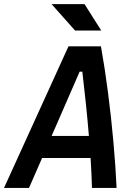

<svg xmlns="http://www.w3.org/2000/svg" viewBox="-48 -921 654 941"><path d="M-28.3 0 287.6 -693.8H446.8Q465.8 -587.4 481.4 -466.8Q497.1 -346.2 507.8 -225.8Q518.6 -105.5 523.4 0H402.8Q401.9 -33.7 400.1 -70.8Q398.4 -107.9 396 -146.5H158.2L94.2 0ZM205.1 -254.9H387.7Q380.9 -337.4 372.3 -418.7Q363.8 -500 355.5 -569.8H342.3ZM319.8 -771.5 204.6 -900.9H366.2L448.2 -771.5Z"/></svg>

Font: Cascadia Mono NF SemiBold
Style: Italic
Weight: 600
Italic angle: -10°
Monospace: yes
Designer: Aaron Bell
Foundry: Saja Typeworks
Version: Version 2404.023; ttfautohint (v1.8.4)